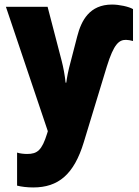

<svg xmlns="http://www.w3.org/2000/svg" viewBox="-20 -583 610 843"><path d="M472 -563C373 -563 337 -493 319 -423L290 -311C280 -275 274 -243 271 -220H268C265 -251 258 -288 251 -315L189 -553H6L190 -7L187 3C164 77 144 93 99 93C85 93 67 91 55 87V232C74 237 100 240 126 240C236 240 305 183 348 41L449 -291C480 -391 503 -408 533 -408C541 -408 553 -406 564 -403V-543C546 -554 503 -563 472 -563Z"/></svg>

Font: Noto Sans Condensed Black
Style: Regular
Weight: 900
Width: 3
Designer: Monotype Design Team
Foundry: Monotype Imaging Inc.
Version: Version 2.013